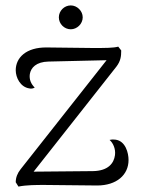

<svg xmlns="http://www.w3.org/2000/svg" viewBox="-20 -682 524 708"><path d="M241 -574C264 -574 285 -594 285 -618C285 -642 264 -662 241 -662C217 -662 197 -642 197 -618C197 -594 217 -574 241 -574ZM406 -167C400 -168 393 -168 384 -166C397 -155 407 -133 404 -110C400 -80 379 -52 323 -51L104 -49L409 -436C425 -457 427 -474 427 -496L416 -510C398 -505 368 -505 323 -505L153 -507C76 -508 38 -469 38 -423C38 -396 55 -361 88 -356C95 -354 103 -356 108 -359C95 -372 87 -388 90 -409C94 -432 113 -454 159 -455L373 -460L56 -58C44 -43 38 -27 38 -10L48 6C78 0 114 0 144 0L338 2C410 2 454 -37 454 -92C454 -118 443 -162 406 -167Z"/></svg>

Font: Arima Koshi Light
Style: Regular
Weight: 300
Designer: Joana Correia and Natanael Gama
Foundry: NDISCOVER
Version: Version 1.019;PS 001.019;hotconv 1.0.88;makeotf.lib2.5.64775